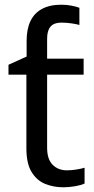

<svg xmlns="http://www.w3.org/2000/svg" viewBox="-20 -785 401 815"><path d="M240 -765Q263 -765 283.5 -761Q304 -757 317 -752V-679Q308 -682 285.5 -685.5Q263 -689 240 -689Q209 -689 194.5 -672Q180 -655 180 -621V-536H335V-468H180V-158Q180 -109 203.5 -85.5Q227 -62 264 -62Q284 -62 305 -65.5Q326 -69 339 -73V-6Q325 1 299 5.5Q273 10 249 10Q207 10 171.5 -4.5Q136 -19 114 -55Q92 -91 92 -156V-468H16V-510L93 -545V-611Q93 -661 109 -695Q125 -729 158 -747Q191 -765 240 -765Z"/></svg>

Font: ugurmukhi05
Style: Book
Weight: 400
Designer: Jelle Bosma - Monotype Design Team
Foundry: Monotype Imaging Inc.
Version: Version 2.003